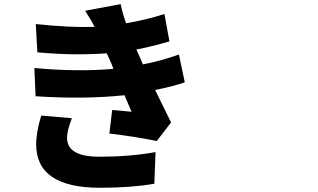

<svg xmlns="http://www.w3.org/2000/svg" viewBox="-20 -848 1540 930"><path d="M179.7 -288.1 328.1 -275.4Q304.7 -214.8 304.7 -180.7Q304.7 -88.9 460.9 -88.9Q610.4 -88.9 733.4 -111.3L727.5 42Q614.3 61.5 464.8 61.5Q155.3 61.5 155.3 -148.4Q155.3 -209 179.7 -288.1ZM846.7 -584 875 -449.2Q819.3 -429.7 731.4 -412.1Q806.6 -257.8 808.6 -254.9L739.3 -165Q627.9 -187.5 509.8 -201.2L523.4 -315.4Q540 -314.5 571.8 -311Q603.5 -307.6 617.2 -306.6Q588.9 -371.1 583 -386.7Q386.7 -366.2 152.3 -381.8L146.5 -518.6Q355.5 -499 529.3 -514.6Q525.4 -526.4 520 -539.1Q514.6 -551.8 507.8 -566.4Q501 -581.1 497.1 -589.8Q330.1 -578.1 161.1 -594.7L153.3 -731.4Q320.3 -713.9 438.5 -717.8Q428.7 -738.3 392.6 -795.9L564.5 -828.1Q573.2 -784.2 590.8 -735.4Q690.4 -752 776.4 -780.3L800.8 -647.5Q710 -621.1 640.6 -608.4Q643.6 -600.6 650.9 -585Q658.2 -569.3 660.2 -564.5L671.9 -536.1Q759.8 -552.7 846.7 -584Z"/></svg>

Font: Bpmf Zihi Sans Heavy
Style: Heavy
Weight: 900
Foundry: But Ko
Version: Version 1.320